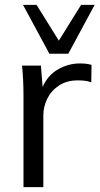

<svg xmlns="http://www.w3.org/2000/svg" viewBox="-20 -773 411 793"><path d="M77 0V-381Q77 -411 75.5 -442Q74 -473 71 -502H149L156 -414Q178 -463 220.5 -487Q263 -511 310 -511Q339 -511 358 -505L357 -433Q343 -438 330 -439.5Q317 -441 301 -441Q256 -441 224 -420Q192 -399 175.5 -366Q159 -333 159 -296V0ZM184 -551 75 -753H131L223 -605L315 -753H371L262 -551Z"/></svg>

Font: Mulish
Style: Regular
Weight: 400
Designer: Vernon Adams
Foundry: Vernon Adams
Version: Version 3.603; ttfautohint (v1.8.3)